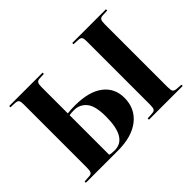

<svg xmlns="http://www.w3.org/2000/svg" viewBox="-137 -1011 1292 1292"><g transform="rotate(-45 508.5 -365.0)"><path d="M48 0V-12L94 -15Q113 -16 119 -27.5Q125 -39 125 -71V-670Q125 -696 118.5 -705.5Q112 -715 91 -716L48 -718V-730H366V-718L323 -716Q305 -715 298.5 -704Q292 -693 292 -666V-416Q309 -418 325.5 -419Q342 -420 362 -420Q496 -420 566 -366.5Q636 -313 636 -221Q636 -119 561 -59.5Q486 0 352 0ZM648 0V-12L694 -15Q713 -16 719 -27Q725 -38 725 -69V-671Q725 -696 718.5 -705.5Q712 -715 691 -716L648 -718V-730H969V-718L923 -716Q905 -715 898.5 -704Q892 -693 892 -666V-65Q892 -36 898.5 -26.5Q905 -17 925 -15L969 -12V0ZM292 -22Q311 -17 340 -17Q459 -17 459 -220Q459 -321 425 -361.5Q391 -402 339 -402Q324 -402 313 -401.5Q302 -401 292 -399Z"/></g></svg>

Font: Literata 72pt
Style: Bold
Weight: 700
Designer: Latin by Veronika Burian and Jose Scaglione. Greek by Irene Vlachou. Cyrillic by Vera Evstafieva.
Foundry: TypeTogether
Version: Version 3.002